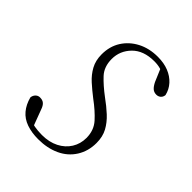

<svg xmlns="http://www.w3.org/2000/svg" viewBox="-147 -552 646 646"><g transform="rotate(45 176.5 -228.5)"><path d="M141 12Q110 12 85.5 3.5Q61 -5 45.5 -23.5Q30 -42 23 -69Q24 -79 30.5 -85.5Q37 -92 46 -92Q59 -92 66 -85.5Q73 -79 77 -67L101 -3L72 -22Q88 -13 104 -10Q120 -7 140 -7Q174 -7 199.5 -20Q225 -33 239 -55.5Q253 -78 253 -106Q253 -142 231 -166.5Q209 -191 175 -216Q153 -233 133.5 -250.5Q114 -268 102 -290Q90 -312 90 -341Q90 -379 108 -407.5Q126 -436 157.5 -452.5Q189 -469 230 -469Q259 -469 281.5 -460Q304 -451 319 -434.5Q334 -418 339 -396Q338 -386 331.5 -380.5Q325 -375 316 -375Q305 -375 297.5 -381.5Q290 -388 283 -402L260 -456L287 -437Q276 -442 262.5 -446Q249 -450 232 -450Q181 -450 153 -421.5Q125 -393 125 -354Q125 -317 146.5 -294Q168 -271 200 -247Q225 -229 245 -210.5Q265 -192 277 -170Q289 -148 289 -118Q289 -79 270 -49Q251 -19 217.5 -3.5Q184 12 141 12Z"/></g></svg>

Font: Source Serif 4 48pt Light
Style: Italic
Weight: 300
Italic angle: -12°
Designer: Frank Grießhammer
Foundry: Adobe Systems Incorporated
Version: Version 4.004;hotconv 1.0.116;makeotfexe 2.5.65601